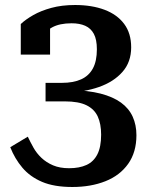

<svg xmlns="http://www.w3.org/2000/svg" viewBox="-20 -673 600 767"><path d="M260 -313 302 -292V-325L246 -303Q317 -305 375.5 -325.5Q434 -346 469 -385.5Q504 -425 504 -484Q504 -540 476 -577.5Q448 -615 397.5 -634Q347 -653 280 -653Q227 -653 185 -641.5Q143 -630 112.5 -612.5Q82 -595 63 -577V-455H180V-574Q169 -573 161.5 -568Q154 -563 149.5 -556.5Q145 -550 143 -542Q141 -534 142 -527Q158 -547 188 -563.5Q218 -580 266 -580Q298 -580 320.5 -570Q343 -560 355 -537.5Q367 -515 367 -476Q367 -429 351 -399.5Q335 -370 304 -356Q273 -342 227 -342H162V-268H239Q294 -268 325.5 -252.5Q357 -237 370.5 -207.5Q384 -178 384 -135Q384 -86 369 -56.5Q354 -27 325.5 -14Q297 -1 256 -1Q219 -1 192 -12.5Q165 -24 145.5 -42.5Q126 -61 113.5 -83.5Q101 -106 91 -127L21 -85Q39 -39 69.5 -3Q100 33 148 53.5Q196 74 269 74Q343 74 401 51Q459 28 492 -18.5Q525 -65 525 -133Q525 -174 510 -207Q495 -240 463.5 -263Q432 -286 382 -299Q332 -312 260 -313Z"/></svg>

Font: Roboto Serif 20pt SemiBold
Style: Regular
Weight: 600
Version: Version 1.008